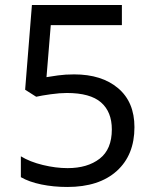

<svg xmlns="http://www.w3.org/2000/svg" viewBox="-20 -734 612 764"><path d="M275 -438Q385 -438 450 -383Q515 -328 515 -228Q515 -117 444.5 -53.5Q374 10 248 10Q193 10 144.5 0Q96 -10 63 -29V-112Q99 -90 150.5 -77.5Q202 -65 249 -65Q328 -65 376.5 -102.5Q425 -140 425 -219Q425 -289 382 -326.5Q339 -364 246 -364Q218 -364 182 -359Q146 -354 124 -349L80 -377L107 -714H465V-634H182L165 -427Q182 -430 211 -434Q240 -438 275 -438Z"/></svg>

Font: Noto Sans Nushu
Style: Regular
Weight: 400
Designer: Lisa Huang
Foundry: Lisa Huang
Version: Version 1.003; ttfautohint (v1.8.4.7-5d5b)